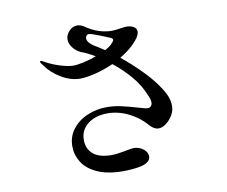

<svg xmlns="http://www.w3.org/2000/svg" viewBox="-83 -864 1166 987"><g transform="rotate(-10 500.0 -370.5)"><path d="M788 -268Q788 -243 774 -219.5Q760 -196 739.5 -181Q719 -166 701 -166Q688 -166 675.5 -173.5Q663 -181 654 -192Q617 -235 563.5 -261.5Q510 -288 454 -288Q391 -288 351 -257Q311 -226 311 -174Q311 -127 343 -100Q375 -73 440 -73Q459 -73 485 -77.5Q511 -82 517 -83Q549 -89 554 -89Q584 -89 605.5 -72Q627 -55 627 -34Q627 3 561 13Q524 19 480 19Q398 18 346 -6.5Q294 -31 270.5 -69.5Q247 -108 247 -152Q247 -203 277 -241.5Q307 -280 355 -300Q403 -320 454 -320Q493 -320 527.5 -312.5Q562 -305 610 -291Q653 -278 663 -278Q674 -278 680.5 -285.5Q687 -293 687 -305Q687 -320 675 -345Q655 -397 614.5 -445Q574 -493 523 -533Q474 -511 426.5 -499.5Q379 -488 349 -488Q299 -488 249 -518Q199 -548 169 -592Q159 -604 159 -609Q159 -613 164 -613Q166 -613 172.5 -609.5Q179 -606 185 -603Q215 -586 256.5 -573Q298 -560 326 -560Q345 -560 379 -567.5Q413 -575 446 -587Q405 -612 375 -622Q349 -634 333.5 -655Q318 -676 318 -698Q318 -720 336 -740Q354 -760 379 -760Q395 -760 412 -750Q479 -702 552 -702Q567 -702 591 -706Q615 -710 627 -710Q650 -710 665 -701Q680 -692 680 -676Q680 -662 669 -645Q658 -628 640 -611Q611 -583 569 -558Q622 -515 666.5 -470Q711 -425 736 -390Q761 -356 774.5 -327.5Q788 -299 788 -268ZM499 -610Q524 -623 535 -635Q549 -649 549 -656Q549 -661 541 -666Q534 -669 488.5 -687.5Q443 -706 430 -706Q422 -706 417.5 -699.5Q413 -693 413 -687Q413 -674 424 -662Q435 -650 447 -643Q468 -631 499 -610Z"/></g></svg>

Font: Shippori Mincho SemiBold
Style: Regular
Weight: 600
Designer: FONTDASU
Foundry: FONTDASU / Google Inc. / but / Adobe
Version: Version 3.110; ttfautohint (v1.8.3)